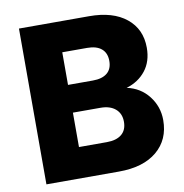

<svg xmlns="http://www.w3.org/2000/svg" viewBox="-79 -777 817 852"><g transform="rotate(-10 329.5 -351.0)"><path d="M487 -360Q548 -347 585 -299.5Q622 -252 622 -191Q622 -103 560.5 -51.5Q499 0 389 0H62V-702H378Q485 -702 545.5 -653Q606 -604 606 -520Q606 -458 573.5 -417Q541 -376 487 -360ZM233 -418H345Q387 -418 409.5 -436.5Q432 -455 432 -491Q432 -527 409.5 -546Q387 -565 345 -565H233ZM359 -138Q402 -138 425.5 -157.5Q449 -177 449 -214Q449 -251 424.5 -272Q400 -293 357 -293H233V-138Z"/></g></svg>

Font: MSTAGE
Style: Bold
Weight: 700
Designer: Ninad Kale (Devanagari), Jonny Pinhorn (Latin)
Foundry: Indian Type Foundry
Version: 4.004